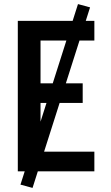

<svg xmlns="http://www.w3.org/2000/svg" viewBox="-20 -837 540 938"><path d="M67 0V-735H441V-639H178V-430H384V-334H178V-96H441V0ZM139 81 80 65 361 -817 420 -801Z"/></svg>

Font: Iosevka SS04
Style: Bold
Weight: 700
Monospace: yes
Designer: Belleve Invis
Foundry: Belleve Invis
Version: Version 19.0.0; ttfautohint (v1.8.4)